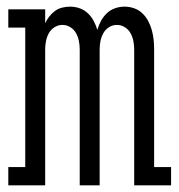

<svg xmlns="http://www.w3.org/2000/svg" viewBox="-20 -558 540 578"><path d="M5 0V-55H56V-475H5V-530H116V-488Q121 -499 128.5 -508.5Q136 -518 145.5 -525Q155 -532 167 -535Q179 -538 191 -538Q191 -538 191 -538Q191 -538 191 -538Q206 -538 220 -533Q234 -528 244.5 -518Q255 -508 262 -495Q269 -482 273 -468Q277 -482 284 -495Q291 -508 301.5 -518Q312 -528 326 -533Q340 -538 355 -538Q355 -538 355 -538Q355 -538 355 -538Q370 -538 384 -533Q398 -528 408.5 -518Q419 -508 426 -495Q433 -482 437 -467.5Q441 -453 442.5 -438.5Q444 -424 444 -409V-55H495V0H384V-409Q384 -422 381.5 -434.5Q379 -447 373 -458Q367 -469 356 -476Q345 -483 332 -483Q319 -483 308 -476Q297 -469 291 -458Q285 -447 282.5 -434.5Q280 -422 280 -409V0H220V-409Q220 -422 217.5 -434.5Q215 -447 209 -458Q203 -469 192 -476Q181 -483 168 -483Q155 -483 144 -476Q133 -469 127 -458Q121 -447 118.5 -434.5Q116 -422 116 -409V0Z"/></svg>

Font: Iosevka Slab Light
Style: Regular
Weight: 300
Monospace: yes
Designer: Belleve Invis
Foundry: Belleve Invis
Version: Version 11.1.0; ttfautohint (v1.8.3)